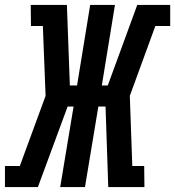

<svg xmlns="http://www.w3.org/2000/svg" viewBox="-49 -755 707 775"><path d="M104 0H-29V-85H31L135 -368L124 -650H76L75 -735H221L233 -410H262L315 -735H415L362 -410H386L505 -735H638V-650H578L475 -368L485 -85H533L534 0H388L377 -325H348L294 0H194L248 -325H224Z"/></svg>

Font: Iosevka HT Extended
Style: Bold Italic
Weight: 700
Width: 7
Italic angle: -9°
Monospace: yes
Designer: Belleve Invis
Foundry: Belleve Invis
Version: Version 32.3.0; ttfautohint (v1.8.4)